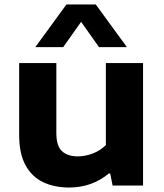

<svg xmlns="http://www.w3.org/2000/svg" viewBox="-20 -828 730 857"><path d="M288.5 9Q222.5 9 172.2 -15Q122 -39 93.8 -90.8Q65.5 -142.5 65.5 -225.5V-546.5H231.5V-234.5Q231.5 -175.5 257.2 -152.8Q283 -130 326.5 -130Q360.5 -130 394.2 -143Q428 -156 452.5 -180.5V-546.5H618.5V0H482.5L472 -53.5H465.5Q390 9 288.5 9ZM137.5 -617.5 276.5 -808H407.5L546.5 -617.5H422L342 -730.5L262 -617.5Z"/></svg>

Font: Encode Sans Expanded
Style: Bold
Weight: 700
Width: 7
Designer: Multiple Designers
Foundry: Impallari Type
Version: Version 3.000; ttfautohint (v1.8.3) -l 8 -r 50 -G 200 -x 14 